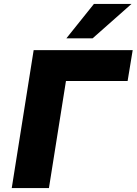

<svg xmlns="http://www.w3.org/2000/svg" viewBox="-20 -961 698 981"><path d="M40 0 152 -705H658L632 -547H317L230 0ZM319 -765 460 -941H652L453 -765Z"/></svg>

Font: Nunito Sans 8pt Black
Style: Italic
Weight: 900
Italic angle: -9°
Version: Version 3.101;gftools[0.9.27]